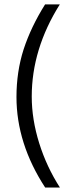

<svg xmlns="http://www.w3.org/2000/svg" viewBox="-20 -760 333 865"><path d="M250 85C210.4 23.4 179.2 -43 156.7 -114.7C134.3 -186.5 123 -256.3 123 -325.2C123 -467.3 165 -606 249.5 -740.2H183.1C140.6 -672.4 108.4 -605 86.4 -537.6C64.9 -470.7 54.2 -398.9 54.2 -323.2C54.2 -183.6 97.2 -47.4 183.6 85Z"/></svg>

Font: Ride Light
Style: Regular
Weight: 300
Version: Version 3.000